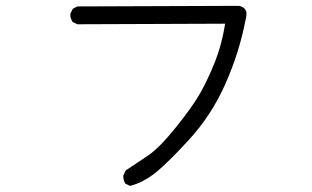

<svg xmlns="http://www.w3.org/2000/svg" viewBox="-20 -645 1040 641"><path d="M800.3 -581.1Q802.7 -589.8 802.7 -595.2Q802.7 -600.6 802.7 -603Q801.3 -611.3 795.7 -616.9Q790 -622.6 778.3 -625.5L238.3 -623.5L223.1 -615.7L215.3 -600.1Q214.8 -598.1 214.8 -594.2Q214.8 -590.3 216.6 -584.2Q218.3 -578.1 222.2 -571.8L238.3 -564L731.4 -565.9L730 -556.2Q719.7 -494.6 697.3 -437.5Q674.3 -380.4 648.9 -335Q623 -289.1 567.9 -220.7Q512.7 -151.9 475.3 -126.5Q438 -101.1 399.9 -76.2L392.1 -60.1Q391.6 -58.1 391.6 -56.6Q391.6 -42.5 398.9 -31.7L414.1 -24.4Q458 -35.2 501 -69.8Q541 -102.5 609.4 -176.8Q685.5 -259.3 732.4 -364.7Q779.3 -470.2 800.3 -581.1Z"/></svg>

Font: NaikaiFont
Style: Light
Weight: 300
Version: Version 1.89